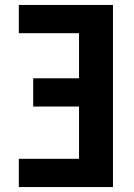

<svg xmlns="http://www.w3.org/2000/svg" viewBox="-20 -755 540 775"><path d="M56 0V-114H299V-325H114V-439H299V-621H56V-735H436V0Z"/></svg>

Font: Iosevka Heavy
Style: Regular
Weight: 900
Monospace: yes
Designer: Belleve Invis
Foundry: Belleve Invis
Version: Version 32.5.0; ttfautohint (v1.8.4)